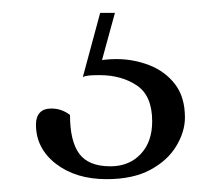

<svg xmlns="http://www.w3.org/2000/svg" viewBox="-20 -20 343 299"><path d="M146 259Q98 259 67 235Q36 211 36 174Q36 162 42 155.5Q48 149 60 149Q76 149 89 159Q89 200 103.5 219.5Q118 239 152 239Q181 239 199 220Q217 201 217 169Q217 129 193 113Q169 97 135 97Q126 97 119.5 97.5Q113 98 109 100L136 0H159L136 84L125 76Q134 74 143 73Q152 72 161 72Q188 72 212.5 81.5Q237 91 252.5 111Q268 131 268 163Q268 185 254.5 207.5Q241 230 214 244.5Q187 259 146 259Z"/></svg>

Font: Petrona
Style: Regular
Weight: 400
Designer: Ringo R. Seeber
Foundry: Ringo R. Seeber
Version: Version 2.001; ttfautohint (v1.8.3)